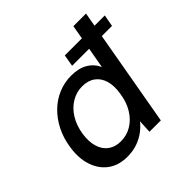

<svg xmlns="http://www.w3.org/2000/svg" viewBox="-183 -892 1076 1076"><g transform="rotate(-45 354.5 -354.0)"><path d="M380 -568 392 -638H709L696 -568ZM239 12Q170 12 123.5 -22.5Q77 -57 57.5 -117.5Q38 -178 50 -254Q59 -315 84.5 -366Q110 -417 148 -454.5Q186 -492 234.5 -512.5Q283 -533 337 -533Q396 -533 435 -510Q474 -487 493 -445L542 -720H642L515 0H425L429 -79Q410 -55 383 -34.5Q356 -14 320 -1Q284 12 239 12ZM274 -75Q321 -75 360 -98.5Q399 -122 425.5 -165.5Q452 -209 460 -267Q469 -322 457 -362.5Q445 -403 414.5 -425Q384 -447 338 -447Q293 -447 253.5 -423.5Q214 -400 187.5 -357Q161 -314 152 -256Q144 -201 156.5 -160Q169 -119 199.5 -97Q230 -75 274 -75Z"/></g></svg>

Font: DM Sans 10pt Medium
Style: Italic
Weight: 500
Italic angle: -10°
Version: Version 4.004;gftools[0.9.30]